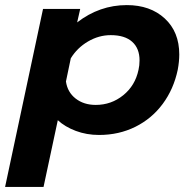

<svg xmlns="http://www.w3.org/2000/svg" viewBox="-65 -515 750 754"><path d="M104 -480H250L238 -427Q326 -495 433 -495Q525 -495 582 -442.5Q639 -390 639 -301Q639 -273 633 -241Q617 -165 574 -107Q531 -49 466.5 -17Q402 15 324 15Q275 15 232.5 -1Q190 -17 162 -43L106 219H-45ZM479 -241Q483 -258 483 -278Q483 -325 454 -351Q425 -377 370 -377Q323 -377 280.5 -352Q238 -327 213 -286L194 -195Q200 -153 232 -128Q264 -103 311 -103Q372 -103 419 -141Q466 -179 479 -241Z"/></svg>

Font: Prompt Semibold
Style: Italic
Weight: 600
Italic angle: -12°
Designer: Katatrad Team
Foundry: CadsonDemak
Version: Version 1.000